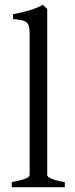

<svg xmlns="http://www.w3.org/2000/svg" viewBox="-20 -777 311 797"><path d="M29 0V-21Q71 -29 87 -36Q103 -43 103 -51V-633Q103 -655 100 -667Q97 -679 89 -685Q81 -691 68 -693.5Q55 -696 34 -698V-718Q69 -725 98.5 -733Q128 -741 158 -757L176 -740V-51Q176 -43 192.5 -35.5Q209 -28 249 -21V0Z"/></svg>

Font: Kalpurush
Style: Regular
Weight: 400
Designer: Md. Tanbin Islam Siyam
Foundry: Tanbin Islam Siyam
Version: Version 0.258